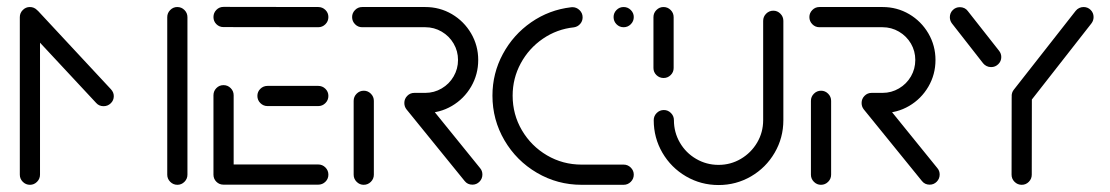

<svg xmlns="http://www.w3.org/2000/svg" viewBox="-20 -539 3237 560"><path d="M67 -518.5Q79.3 -518.5 88 -509.8Q96.7 -501.1 96.7 -488.9V-29.6Q96.7 -17.4 88 -8.7Q79.3 0 67.4 0Q55.2 0 46.5 -8.7Q37.8 -17.4 37.8 -29.6V-488.9Q37.8 -501.1 46.5 -509.8Q55.2 -518.5 67 -518.5ZM311.9 -258.5Q311.9 -246.3 303.1 -237.8Q294.4 -229.3 282.2 -229.3Q268.9 -229.3 260.7 -238.5L48.1 -466.7Q40 -474.8 40 -487Q40 -499.3 48.7 -507.8Q57.4 -516.3 69.6 -516.3Q81.9 -516.3 91.1 -507L303.7 -278.5Q311.9 -269.6 311.9 -258.5ZM497 -518.5Q509.3 -518.5 518 -509.8Q526.7 -501.1 526.7 -488.9V-29.6Q526.7 -17.4 518 -8.7Q509.3 0 497.4 0Q485.2 0 476.5 -8.7Q467.8 -17.4 467.8 -29.6V-488.9Q467.8 -501.1 476.5 -509.8Q485.2 -518.5 497 -518.5Z M602.6 -28.9V-261.1Q602.6 -273.3 611.1 -282Q619.6 -290.7 631.9 -290.7Q644.1 -290.7 652.8 -282Q661.5 -273.3 661.5 -261.1V-28.9ZM937.8 -29.6Q937.8 -17.4 929.1 -8.9Q920.4 -0.4 908.1 -0.4H631.9Q619.6 -0.4 611.1 -8.9Q602.6 -17.4 602.6 -29.6Q602.6 -41.9 611.1 -50.6Q619.6 -59.3 631.9 -59.3H908.1Q920.4 -59.3 929.1 -50.6Q937.8 -41.9 937.8 -29.6ZM730.7 -259.3Q730.7 -271.5 739.4 -280Q748.1 -288.5 760.4 -288.5H908.1Q920.4 -288.5 929.1 -280Q937.8 -271.5 937.8 -259.3Q937.8 -247 929.1 -238.3Q920.4 -229.6 908.1 -229.6H760.4Q748.1 -229.6 739.4 -238.3Q730.7 -247 730.7 -259.3ZM602.6 -489.3Q602.6 -501.5 611.1 -510.2Q619.6 -518.9 631.9 -518.9L908.1 -518.5Q920.4 -518.5 929.1 -510Q937.8 -501.5 937.8 -489.3Q937.8 -477 929.1 -468.3Q920.4 -459.6 908.1 -459.6L631.9 -460Q619.6 -460 611.1 -468.5Q602.6 -477 602.6 -489.3Z M1040.7 0Q1028.9 0 1020.2 -8.7Q1011.5 -17.4 1011.5 -29.6V-244.8Q1011.5 -257 1020.2 -265.7Q1028.9 -274.4 1041.1 -274.4Q1053 -274.4 1061.7 -265.7Q1070.4 -257 1070.4 -244.8V-29.6Q1070.4 -17.4 1061.7 -8.7Q1053 0 1040.7 0ZM1387 -30Q1387 -17.8 1378.5 -9.1Q1370 -0.4 1357.8 -0.4Q1350.7 -0.4 1345 -3.1Q1339.3 -5.9 1335.2 -11.1L1165.6 -220Q1159.3 -228.1 1159.3 -238.5Q1159.3 -250.7 1167.8 -259.4Q1176.3 -268.1 1188.5 -268.1Q1202.2 -268.1 1211.5 -257L1380.4 -48.5Q1387 -40.7 1387 -30ZM1159.3 -238.9Q1159.3 -250.7 1167.8 -259.4Q1176.3 -268.1 1188.5 -268.1H1220.4Q1246.3 -268.1 1268.3 -281.1Q1290.4 -294.1 1303.1 -316.1Q1315.9 -338.1 1315.9 -364.1Q1315.9 -390 1303.1 -411.9Q1290.4 -433.7 1268.3 -446.7Q1246.3 -459.6 1220.4 -459.6H1036.3Q1024.1 -459.6 1015.6 -468.3Q1007 -477 1007 -489.3Q1007 -501.1 1015.6 -509.8Q1024.1 -518.5 1036.3 -518.5H1220.4Q1262.6 -518.5 1298 -497.8Q1333.3 -477 1354.1 -441.5Q1374.8 -405.9 1374.8 -364.1Q1374.8 -321.9 1354.1 -286.3Q1333.3 -250.7 1298 -230Q1262.6 -209.3 1220.4 -209.3H1188.5Q1176.3 -209.3 1167.8 -218Q1159.3 -226.7 1159.3 -238.9Z M1416.3 -260Q1416.3 -325.2 1446.7 -381.5Q1477 -437.8 1529.4 -474.1Q1581.9 -510.4 1645.6 -517.8L1649.3 -518.1Q1661.5 -518.1 1670.4 -509.4Q1679.3 -500.7 1679.3 -488.5Q1679.3 -477.4 1672.2 -469.3Q1665.2 -461.1 1654.1 -459.3Q1604.4 -454.1 1563.5 -426.1Q1522.6 -398.1 1498.9 -354.4Q1475.2 -310.7 1475.2 -260Q1475.2 -205.2 1502.2 -159.1Q1529.3 -113 1575.4 -85.9Q1621.5 -58.9 1676.3 -58.9H1798.9Q1811.1 -58.9 1819.8 -50.2Q1828.5 -41.5 1828.5 -29.6Q1828.5 -17.4 1819.8 -8.7Q1811.1 0 1798.9 0H1676.3Q1605.9 0 1546.1 -35Q1486.3 -70 1451.3 -129.8Q1416.3 -189.6 1416.3 -260ZM1769.6 -489.3Q1769.6 -501.1 1778.1 -509.8Q1786.7 -518.5 1798.9 -518.5Q1811.1 -518.5 1819.8 -509.8Q1828.5 -501.1 1828.5 -489.3Q1828.5 -477 1819.8 -468.3Q1811.1 -459.6 1798.9 -459.6Q1786.7 -459.6 1778.1 -468.3Q1769.6 -477 1769.6 -489.3Z M1915.6 -311.5Q1903.3 -311.5 1894.6 -320Q1885.9 -328.5 1885.9 -340.7V-488.9Q1885.9 -501.1 1894.6 -509.8Q1903.3 -518.5 1915.2 -518.5Q1927.4 -518.5 1936.1 -509.8Q1944.8 -501.1 1944.8 -488.9V-340.7Q1944.8 -328.5 1936.1 -320Q1927.4 -311.5 1915.6 -311.5ZM2235.6 -507.8Q2247.4 -507.8 2256.1 -499.1Q2264.8 -490.4 2264.8 -478.1V-188.5Q2264.8 -137 2239.4 -93.5Q2214.1 -50 2170.6 -24.6Q2127 0.7 2075.9 0.7Q2024.4 0.7 1980.9 -24.6Q1937.4 -50 1912 -93.5Q1886.7 -137 1886.7 -188.5Q1886.7 -200.7 1895.4 -209.4Q1904.1 -218.1 1916.3 -218.1Q1928.1 -218.1 1936.9 -209.4Q1945.6 -200.7 1945.6 -188.5Q1945.6 -153 1963 -123Q1980.4 -93 2010.4 -75.6Q2040.4 -58.1 2075.9 -58.1Q2111.1 -58.1 2140.9 -75.7Q2170.7 -93.3 2188.3 -123.1Q2205.9 -153 2205.9 -188.5V-478.1Q2205.9 -490.4 2214.6 -499.1Q2223.3 -507.8 2235.6 -507.8Z M2374.4 0Q2362.6 0 2353.9 -8.7Q2345.2 -17.4 2345.2 -29.6V-244.8Q2345.2 -257 2353.9 -265.7Q2362.6 -274.4 2374.8 -274.4Q2386.7 -274.4 2395.4 -265.7Q2404.1 -257 2404.1 -244.8V-29.6Q2404.1 -17.4 2395.4 -8.7Q2386.7 0 2374.4 0ZM2720.7 -30Q2720.7 -17.8 2712.2 -9.1Q2703.7 -0.4 2691.5 -0.4Q2684.4 -0.4 2678.7 -3.1Q2673 -5.9 2668.9 -11.1L2499.3 -220Q2493 -228.1 2493 -238.5Q2493 -250.7 2501.5 -259.4Q2510 -268.1 2522.2 -268.1Q2535.9 -268.1 2545.2 -257L2714.1 -48.5Q2720.7 -40.7 2720.7 -30ZM2493 -238.9Q2493 -250.7 2501.5 -259.4Q2510 -268.1 2522.2 -268.1H2554.1Q2580 -268.1 2602 -281.1Q2624.1 -294.1 2636.9 -316.1Q2649.6 -338.1 2649.6 -364.1Q2649.6 -390 2636.9 -411.9Q2624.1 -433.7 2602 -446.7Q2580 -459.6 2554.1 -459.6H2370Q2357.8 -459.6 2349.3 -468.3Q2340.7 -477 2340.7 -489.3Q2340.7 -501.1 2349.3 -509.8Q2357.8 -518.5 2370 -518.5H2554.1Q2596.3 -518.5 2631.7 -497.8Q2667 -477 2687.8 -441.5Q2708.5 -405.9 2708.5 -364.1Q2708.5 -321.9 2687.8 -286.3Q2667 -250.7 2631.7 -230Q2596.3 -209.3 2554.1 -209.3H2522.2Q2510 -209.3 2501.5 -218Q2493 -226.7 2493 -238.9Z M2960 -284.1Q2972.2 -284.1 2980.9 -275.4Q2989.6 -266.7 2989.6 -254.4L2989.3 -29.6Q2989.3 -17.4 2980.7 -8.7Q2972.2 0 2960 0Q2947.8 0 2939.1 -8.7Q2930.4 -17.4 2930.4 -29.6L2930.7 -254.4Q2930.7 -266.7 2939.3 -275.4Q2947.8 -284.1 2960 -284.1ZM2900.4 -372.6Q2900.4 -360.4 2891.7 -351.9Q2883 -343.3 2870.7 -343.3Q2863.7 -343.3 2857.6 -346.3Q2851.5 -349.3 2847.4 -354.4L2756.7 -470.4Q2750.4 -478.5 2750.4 -488.9Q2750.4 -501.1 2758.9 -509.6Q2767.4 -518.1 2779.6 -518.1Q2786.7 -518.1 2792.8 -515.2Q2798.9 -512.2 2802.6 -507L2894.1 -390.7Q2900.4 -382.6 2900.4 -372.6ZM3140.4 -518.5Q3152.6 -518.5 3161.1 -510Q3169.6 -501.5 3169.6 -489.3Q3169.6 -478.9 3163.3 -470.7L2983.3 -240.7Q2979.3 -235.6 2973.1 -232.6Q2967 -229.6 2960 -229.6Q2947.8 -229.6 2939.3 -238.1Q2930.7 -246.7 2930.7 -258.9Q2930.7 -269.3 2936.7 -277L3117.4 -507.4Q3121.5 -512.6 3127.6 -515.6Q3133.7 -518.5 3140.4 -518.5Z"/></svg>

Font: 26F Galaxy Sans Medium
Style: Regular
Weight: 500
Designer: C₂₉H₂₅N₃O₅
Version: Version 1.100